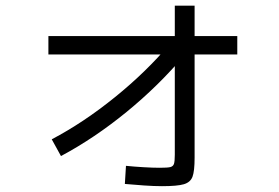

<svg xmlns="http://www.w3.org/2000/svg" viewBox="-20 -637 978 672"><path d="M575.2 -484.4 625 -443.4Q535.2 -336.9 422.9 -245.1Q310.5 -153.3 193.4 -90.8L161.1 -149.4Q272.5 -208 382.3 -296.9Q492.2 -385.7 575.2 -484.4ZM417 6.8 420.9 -56.6Q449.2 -53.7 481.9 -51.8Q514.6 -49.8 539.1 -49.8Q566.4 -49.8 576.2 -52.2Q585.9 -54.7 588.9 -63.5Q591.8 -72.3 591.8 -95.7V-617.2H661.1V-85Q661.1 -38.1 653.8 -18.6Q646.5 1 623.5 7.8Q600.6 14.6 546.9 14.6Q519.5 14.6 484.9 12.2Q450.2 9.8 417 6.8ZM149.4 -510.7H810.5V-446.3H149.4Z"/></svg>

Font: Pretendard JP Variable
Style: Regular
Weight: 400
Designer: Base glyphs from Inter by Rasmus Andersson; Hangul glyphs from Noto Sans CJK(Source Han Sans) by Jang Soo-young and Kang
Foundry: Kil Hyung-jin
Version: Version 1.307;Glyphs 3.2 (3192)